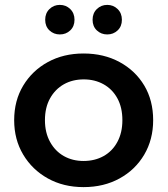

<svg xmlns="http://www.w3.org/2000/svg" viewBox="-20 -759 686 786"><path d="M322 7Q240 7 176 -28.5Q112 -64 75 -126Q38 -188 38 -267Q38 -347 75 -408.5Q112 -470 176 -505Q240 -540 322 -540Q405 -540 469.5 -505Q534 -470 570.5 -409Q607 -348 607 -267Q607 -188 570.5 -126Q534 -64 469.5 -28.5Q405 7 322 7ZM322 -100Q368 -100 404 -120Q440 -140 460.5 -178Q481 -216 481 -267Q481 -319 460.5 -356.5Q440 -394 404 -414Q368 -434 323 -434Q277 -434 241.5 -414Q206 -394 185 -356.5Q164 -319 164 -267Q164 -216 185 -178Q206 -140 241.5 -120Q277 -100 322 -100ZM419 -618Q394 -618 376.5 -634.5Q359 -651 359 -678Q359 -705 376.5 -722Q394 -739 419 -739Q444 -739 461.5 -722Q479 -705 479 -678Q479 -651 461.5 -634.5Q444 -618 419 -618ZM225 -618Q200 -618 182.5 -634.5Q165 -651 165 -678Q165 -705 182.5 -722Q200 -739 225 -739Q250 -739 267.5 -722Q285 -705 285 -678Q285 -651 267.5 -634.5Q250 -618 225 -618Z"/></svg>

Font: MOST Montserrat SemiBold
Style: Regular
Weight: 600
Designer: Julieta Ulanovsky
Foundry: Julieta Ulanovsky
Version: Version 8.000;March 11, 2024;FontCreator 15.0.0.2926 64-bit